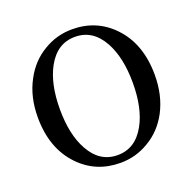

<svg xmlns="http://www.w3.org/2000/svg" viewBox="-134 -891 1048 1044"><g transform="rotate(-20 389.5 -368.5)"><path d="M390 18C450 18 505 3 556 -28C609 -59 650 -103 680 -159C712 -220 728 -289 728 -368C728 -488 694 -584 625 -656C562 -722 483 -755 390 -755C330 -755 275 -740 224 -709C171 -678 130 -634 100 -577C67 -516 51 -447 51 -368C51 -249 85 -153 154 -81C217 -15 296 18 390 18ZM390 -27C321 -27 268 -61 230 -130C196 -191 179 -271 179 -369C179 -466 196 -546 230 -608C268 -677 321 -711 390 -711C459 -711 512 -677 550 -608C584 -546 601 -466 601 -369C601 -271 584 -191 550 -130C512 -61 459 -27 390 -27Z"/></g></svg>

Font: AllPunType SemiBold
Style: Regular
Weight: 600
Version: 1.0